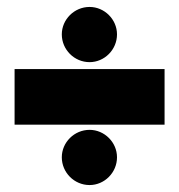

<svg xmlns="http://www.w3.org/2000/svg" viewBox="-20 -581 516 553"><path d="M238 -402C281 -402 317 -438 317 -482C317 -525 281 -561 238 -561C194 -561 158 -525 158 -482C158 -438 194 -402 238 -402ZM22 -222H454V-382H22ZM238 -48C281 -48 317 -84 317 -128C317 -171 281 -207 238 -207C194 -207 158 -171 158 -128C158 -84 194 -48 238 -48Z"/></svg>

Font: Arthouse Owned Black
Style: Regular
Weight: 900
Designer: Jeremy Tribby
Foundry: Tribby Type
Version: Version 1.000;PS 001.000;hotconv 1.0.88;makeotf.lib2.5.64775